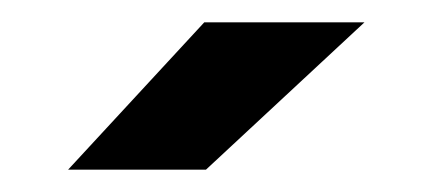

<svg xmlns="http://www.w3.org/2000/svg" viewBox="-20 -708 384 172"><path d="M41 -556 163 -688H306.5L164.5 -556ZM136 -590H135.5L195.5 -653H196Z"/></svg>

Font: Tourney Black
Style: Regular
Weight: 900
Version: Version 1.015